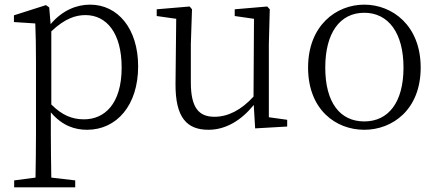

<svg xmlns="http://www.w3.org/2000/svg" viewBox="-20 -545 1883 827"><path d="M201 -410C260 -466 307 -480 348 -480C439 -480 504 -403 504 -254C504 -96 429 -31 342 -31C291 -31 248 -48 201 -95ZM192 -513 178 -523 40 -479V-450L132 -444C134 -396 135 -346 135 -279V34C135 92 134 161 133 220L41 232V262H304V232L201 220C200 160 199 90 199 32V-61C249 -2 304 14 355 14C483 14 575 -92 575 -259C575 -421 488 -525 368 -525C310 -525 249 -501 198 -441Z M1138 -40V-355L1142 -505L1131 -517L991 -505V-476L1074 -464L1072 -129C1020 -72 963 -42 904 -42C837 -42 802 -80 802 -190V-355L807 -505L797 -517L655 -505V-476L739 -464L736 -184C735 -37 786 14 878 14C952 14 1019 -26 1073 -93L1079 8L1217 0V-29Z M1549 14C1670 14 1792 -72 1792 -254C1792 -435 1670 -525 1549 -525C1428 -525 1307 -435 1307 -254C1307 -72 1427 14 1549 14ZM1549 -22C1444 -22 1381 -104 1381 -254C1381 -403 1444 -490 1549 -490C1653 -490 1718 -403 1718 -254C1718 -104 1653 -22 1549 -22Z"/></svg>

Font: Noto Serif CJK JP Light
Style: Regular
Weight: 300
Designer: Ryoko NISHIZUKA 西塚涼子 (kana & ideographs); Frank Grießhammer (Latin, Greek & Cyrillic); Wenlong ZHANG 张文龙 (bopomofo); San
Foundry: Adobe Systems Incorporated
Version: Version 1.001;PS 1.001;hotconv 16.6.54;makeotf.lib2.5.65590